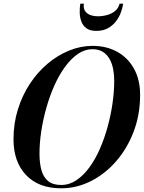

<svg xmlns="http://www.w3.org/2000/svg" viewBox="-20 -1008 778 1038"><path d="M310.5 10Q189 10 121 -61.5Q53 -133 53 -255Q53 -340.5 76.8 -416.8Q100.5 -493 142 -555.8Q183.5 -618.5 238 -664.2Q292.5 -710 354.5 -735Q416.5 -760 480 -760Q556 -760 614 -727.8Q672 -695.5 704.8 -636Q737.5 -576.5 737.5 -495Q737.5 -388 702.5 -296.2Q667.5 -204.5 607.5 -135.8Q547.5 -67 470.8 -28.5Q394 10 310.5 10ZM310.5 -8Q354.5 -8 392.8 -33.5Q431 -59 463.2 -103Q495.5 -147 520.2 -203.8Q545 -260.5 562.2 -323.8Q579.5 -387 588.5 -450.8Q597.5 -514.5 597.5 -572.5Q597.5 -604 591.8 -634.2Q586 -664.5 572.5 -688.8Q559 -713 536.2 -727.5Q513.5 -742 480 -742Q438.5 -742 401.5 -716.8Q364.5 -691.5 332.2 -647.5Q300 -603.5 274.5 -546.8Q249 -490 231 -426.5Q213 -363 203.2 -299.2Q193.5 -235.5 193.5 -177.5Q193.5 -125.5 204.2 -87.5Q215 -49.5 240.5 -28.8Q266 -8 310.5 -8ZM500 -841Q466.5 -841 447.2 -855.2Q428 -869.5 419.8 -891.8Q411.5 -914 411 -939.5Q410.5 -965 414 -988H433.5Q430 -965 439 -950Q448 -935 466.8 -927.5Q485.5 -920 510 -920Q534.5 -920 559 -926.8Q583.5 -933.5 602 -948.5Q620.5 -963.5 626.5 -988H646Q642.5 -965 633 -939.5Q623.5 -914 606.2 -891.8Q589 -869.5 563 -855.2Q537 -841 500 -841Z"/></svg>

Font: Bodoni Moda 11pt SemiBold
Style: Italic
Weight: 600
Italic angle: -13°
Designer: Owen Earl
Foundry: indestructible type
Version: Version 2.004